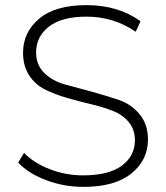

<svg xmlns="http://www.w3.org/2000/svg" viewBox="-20 -725 649 750"><path d="M306 5Q229 5 159.5 -21.5Q90 -48 51 -90L74 -128Q111 -89 173.5 -64.5Q236 -40 305 -40Q405 -40 456 -78Q507 -116 507 -177Q507 -219 483 -248Q459 -277 420.5 -292Q382 -307 335.5 -318Q289 -329 242 -342.5Q195 -356 156.5 -375Q118 -394 94 -430.5Q70 -467 70 -519Q70 -599 133 -652Q196 -705 318 -705Q442 -705 529 -642L510 -601Q424 -660 318 -660Q221 -660 171 -621Q121 -582 121 -520Q121 -471 153.5 -439.5Q186 -408 234.5 -395Q283 -382 339.5 -366.5Q396 -351 444.5 -334.5Q493 -318 525.5 -278.5Q558 -239 558 -180Q558 -100 493.5 -47.5Q429 5 306 5Z"/></svg>

Font: mBank Light
Style: Regular
Weight: 300
Designer: Julieta Ulanovsky
Foundry: Julieta Ulanovsky
Version: Version 7.200;PS 007.200;hotconv 1.0.88;makeotf.lib2.5.64775